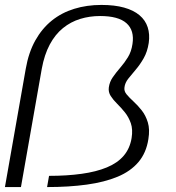

<svg xmlns="http://www.w3.org/2000/svg" viewBox="-23 -759 714 779"><path d="M-3 0H62L146.5 -480Q157 -537.5 179 -578.5Q201 -619.5 232.5 -645Q264 -670.5 302.2 -682.2Q340.5 -694 383 -694Q457.5 -694 490.2 -664.8Q523 -635.5 514.5 -580.5Q510 -549.5 496 -526.8Q482 -504 465.2 -484.8Q448.5 -465.5 435 -446.2Q421.5 -427 418.5 -404Q416 -385.5 426.2 -369.5Q436.5 -353.5 452.5 -337.8Q468.5 -322 483.8 -303Q499 -284 507.8 -259Q516.5 -234 511 -199Q504 -156.5 478.8 -127Q453.5 -97.5 410.5 -79.8Q367.5 -62 308.2 -53.8Q249 -45.5 176 -45.5L168 0Q257 0 329.2 -10Q401.5 -20 454.2 -42Q507 -64 538.8 -101.5Q570.5 -139 579 -194.5Q585.5 -234 576.8 -262.5Q568 -291 552 -311.2Q536 -331.5 519 -347Q502 -362.5 490.8 -376Q479.5 -389.5 482 -404.5Q484 -422.5 497.2 -439.5Q510.5 -456.5 527.8 -476.5Q545 -496.5 560 -522.8Q575 -549 580.5 -585Q585.5 -620 576.2 -648.5Q567 -677 543 -697.2Q519 -717.5 480.5 -728.2Q442 -739 388.5 -739Q329 -739 278 -723.2Q227 -707.5 187.2 -675.5Q147.5 -643.5 120.2 -594.8Q93 -546 81.5 -480Z"/></svg>

Font: Anybody SemiExpanded Light
Style: Italic
Weight: 300
Width: 6
Italic angle: -10°
Version: Version 1.113;gftools[0.9.25]